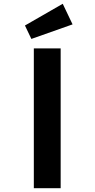

<svg xmlns="http://www.w3.org/2000/svg" viewBox="-20 -996 501 1016"><path d="M159 0V-740H301V0ZM146 -790 112 -861 312 -976 364 -867Z"/></svg>

Font: Lexend Mega SemiBold
Style: Regular
Weight: 600
Designer: Bonnie Shaver-Troup, Thomas Jockin
Foundry: Lexend
Version: Version 1.007